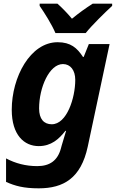

<svg xmlns="http://www.w3.org/2000/svg" viewBox="-20 -786 634 1046"><path d="M282 -606H447C482 -650 551 -717 591 -754V-766H485C446 -741 411 -716 372 -684C349 -712 316 -746 293 -766H196V-754C223 -715 262 -653 282 -606ZM191 240C326 240 421 185 458 13L577 -546H464L436 -476H432C400 -525 365 -556 294 -556C145 -556 44 -366 44 -188C44 -50 112 10 191 10C259 10 301 -28 336 -73H340C334 -53 323 -17 316 7L312 22C294 89 251 119 183 119C120 119 64 104 13 77V205C62 227 109 240 191 240ZM262 -109C219 -109 193 -138 193 -195C193 -310 249 -437 323 -437C364 -437 390 -403 390 -351C390 -252 344 -109 262 -109Z"/></svg>

Font: Noto Sans
Style: Bold Italic
Weight: 700
Italic angle: -12°
Designer: Monotype Design Team
Foundry: Monotype Imaging Inc.
Version: Version 2.013